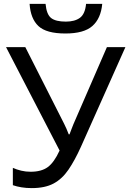

<svg xmlns="http://www.w3.org/2000/svg" viewBox="-20 -956 664 986"><path d="M505 -936Q498 -861 454.5 -822.5Q411 -784 316 -784Q218 -784 177.5 -822Q137 -860 132 -936H214Q219 -882 242.5 -863.5Q266 -845 318 -845Q364 -845 390.5 -864.5Q417 -884 422 -936ZM396 -203Q364 -132 331.5 -84.5Q299 -37 255 -13.5Q211 10 143 10Q115 10 90.5 6Q66 2 46 -5V-94Q66 -85 89 -79.5Q112 -74 137 -74Q193 -74 225.5 -98Q258 -122 286 -183L11 -714H110L309 -321Q314 -311 321 -295.5Q328 -280 333 -266H337Q341 -277 347 -292.5Q353 -308 357 -318L529 -714H624Z"/></svg>

Font: TSCustom
Style: Regular
Weight: 400
Designer: Monotype Design Team
Foundry: Monotype Imaging Inc.
Version: Version 2.004; ttfautohint (v1.8.3) -l 8 -r 50 -G 200 -x 14 